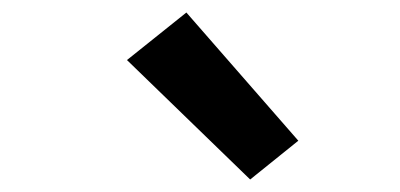

<svg xmlns="http://www.w3.org/2000/svg" viewBox="-20 -837 640 307"><path d="M380 -550 183 -741 278 -817 457 -612Z"/></svg>

Font: Iosevka Slab Extended
Style: Bold Italic
Weight: 700
Width: 7
Italic angle: -9°
Monospace: yes
Designer: Belleve Invis
Foundry: Belleve Invis
Version: Version 11.1.0; ttfautohint (v1.8.3)